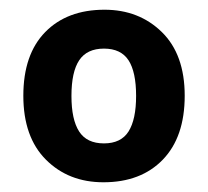

<svg xmlns="http://www.w3.org/2000/svg" viewBox="-20 -742 428 395"><path d="M360 -545Q360 -460.2 315 -413.6Q270 -367 192.8 -367Q121 -367 74.5 -413.5Q28 -460 28 -545Q28 -630 73 -676Q118 -722 195 -722Q266 -722 313 -676Q360 -630 360 -545ZM127 -544.7Q127 -496 142.8 -471.5Q158.6 -447 193.8 -447Q229 -447 244.5 -471.6Q260 -496.3 260 -544.7Q260 -594 244.4 -618Q228.7 -642 193.9 -642Q159 -642 143 -618.1Q127 -594.2 127 -544.7Z"/></svg>

Font: Noto Sans Sundanese
Style: Regular
Weight: 400
Designer: Monotype Design Team (Regular), Sérgio L. Martins (other weights)
Foundry: Monotype Imaging Inc.
Version: Version 2.003